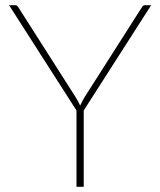

<svg xmlns="http://www.w3.org/2000/svg" viewBox="-20 -723 620 743"><path d="M304 -295.5V0H276V-295.5L15 -703H38.5Q43 -703 45.5 -701.2Q48 -699.5 50.5 -695.5L273 -346.5Q278 -338 282.5 -330Q287 -322 290 -314Q293.5 -322.5 297.8 -330.2Q302 -338 307 -346.5L529.5 -695.5Q533.5 -703 541 -703H565Z"/></svg>

Font: Lato 2
Style: Regular
Weight: 200
Designer: Lukasz Dziedzic with Adam Twardoch and Botio Nikoltchev
Foundry: tyPoland Lukasz Dziedzic
Version: Version 2.015; 2015-08-06; http://www.latofonts.com/